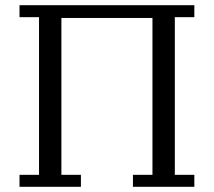

<svg xmlns="http://www.w3.org/2000/svg" viewBox="-20 -718 822 738"><path d="M55 -46H130V-652H55V-698H727V-652H652V-46H727V0H491V-46H566V-649H216V-46H291V0H55Z"/></svg>

Font: IBM Plex Serif
Style: Regular
Weight: 400
Designer: Mike Abbink, Paul van der Laan, Pieter van Rosmalen
Foundry: Bold Monday
Version: Version 3.001